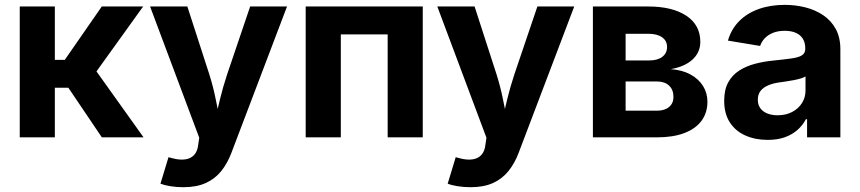

<svg xmlns="http://www.w3.org/2000/svg" viewBox="-20 -573 3588 801"><path d="M62.4 0V-545.9H208.8V-323.3H250.3L404.6 -545.9H577.1L382.5 -275.1L578.9 0H404.9L265.2 -206.9H208.8V0Z M649.4 193.3 683 82.8 700.9 87.6Q730.7 95.3 753.5 91.8Q776.2 88.4 790.1 73.3Q804 58.1 806.9 30.9L811.2 1.6L606.1 -545.9H761.6L853.3 -262.5Q870.3 -208.8 880.7 -155.2Q891.2 -101.6 904.6 -43.1H870.5Q883.9 -101.6 896.9 -155.6Q910 -209.6 927.5 -262.5L1023.6 -545.9H1177.4L945.5 64.4Q928.9 108.4 903 140.7Q877 173 838.5 190.5Q799.9 208 745 208Q716 208 690.5 203.8Q665 199.6 649.4 193.3Z M1743.7 -545.9V0H1597.3V-429.5H1401.9V0H1255.3V-545.9Z M1847.7 193.3 1881.2 82.8 1899.2 87.6Q1928.9 95.3 1951.7 91.8Q1974.5 88.4 1988.3 73.3Q2002.2 58.1 2005.1 30.9L2009.4 1.6L1804.4 -545.9H1959.9L2051.6 -262.5Q2068.5 -208.8 2079 -155.2Q2089.4 -101.6 2102.8 -43.1H2068.7Q2082.1 -101.6 2095.2 -155.6Q2108.3 -209.6 2125.8 -262.5L2221.9 -545.9H2375.6L2143.8 64.4Q2127.2 108.4 2101.2 140.7Q2075.2 173 2036.7 190.5Q1998.2 208 1943.2 208Q1914.3 208 1888.7 203.8Q1863.2 199.6 1847.7 193.3Z M2453.5 0V-545.9H2684.8Q2785 -545.9 2843.3 -507.3Q2901.6 -468.7 2901.6 -398.3Q2901.6 -354.4 2869.2 -324.7Q2836.9 -295 2778.3 -284.5Q2826.1 -281.1 2860.3 -262.5Q2894.5 -243.8 2912.9 -214.4Q2931.3 -185 2931.3 -148.6Q2931.3 -102.6 2906.7 -69.2Q2882 -35.7 2835 -17.9Q2788 0 2720.8 0ZM2590 -111.2H2720.8Q2752.9 -111.2 2771.2 -126.7Q2789.6 -142.1 2789.6 -168.5Q2789.6 -198.7 2771.2 -215.9Q2752.9 -233.1 2720.8 -233.1H2590ZM2590 -320.8H2688.2Q2723.3 -320.8 2743.1 -336Q2762.9 -351.1 2762.9 -377Q2762.9 -402.9 2742.1 -417.5Q2721.3 -432.1 2684.8 -432.1H2590Z M3182.7 10.6Q3130.7 10.6 3089.5 -7.8Q3048.3 -26.1 3024.8 -62.4Q3001.2 -98.7 3001.2 -152.6Q3001.2 -198.5 3017.9 -229.1Q3034.6 -259.7 3063.6 -278.4Q3092.6 -297.1 3129.6 -306.8Q3166.5 -316.6 3207 -320.4Q3254.2 -325.2 3283.3 -329.4Q3312.3 -333.6 3325.9 -342.5Q3339.5 -351.5 3339.5 -369.2V-371.6Q3339.5 -394.9 3329.5 -411.1Q3319.6 -427.3 3300.6 -435.9Q3281.5 -444.5 3253.7 -444.5Q3225.7 -444.5 3204.7 -436Q3183.8 -427.4 3170.4 -413.2Q3157 -399 3151.1 -381.3L3016.8 -403.6Q3030.7 -451.3 3063.4 -484.5Q3096.2 -517.7 3144.8 -535.2Q3193.4 -552.7 3254.2 -552.7Q3298.1 -552.7 3339.6 -542.3Q3381.1 -531.9 3414.1 -509.7Q3447.1 -487.6 3466.5 -452.4Q3485.9 -417.2 3485.9 -367.5V0H3347V-75.8H3342.2Q3329 -50.4 3307 -31Q3285 -11.5 3254.2 -0.4Q3223.3 10.6 3182.7 10.6ZM3224 -92.1Q3258.6 -92.1 3284.7 -105.9Q3310.9 -119.6 3325.7 -143Q3340.5 -166.4 3340.5 -195.2V-254.2Q3333.8 -249.7 3320.8 -245.8Q3307.7 -241.8 3291.7 -238.7Q3275.6 -235.6 3259.9 -233.3Q3244.2 -231 3232.1 -229.3Q3205.1 -225.7 3184.6 -216.9Q3164.2 -208.2 3152.8 -193.6Q3141.5 -179 3141.5 -156.9Q3141.5 -135.7 3152.2 -121.3Q3162.9 -106.9 3181.4 -99.5Q3200 -92.1 3224 -92.1Z"/></svg>

Font: Adwaita Sans
Style: Regular
Weight: 400
Designer: Rasmus Andersson
Foundry: rsms
Version: Version 4.001;git-9221beed3